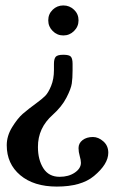

<svg xmlns="http://www.w3.org/2000/svg" viewBox="-20 -460 470 709"><path d="M278.8 141.1Q278.8 131.3 274.4 116.2Q270 101.1 270 86.9Q270 68.8 284.9 57.4Q299.8 45.9 323.2 45.9Q343.3 45.9 361.6 62Q379.9 78.1 379.9 104Q379.9 146 327.1 189.9Q280.3 229 189.9 229Q105 229 54.9 187Q4.9 145 4.9 76.2Q4.9 42 24.9 9.5Q44.9 -22.9 64 -39.6Q83 -56.2 118.2 -82Q136.2 -95.2 147.2 -106.2Q158.2 -117.2 168.7 -142.6Q179.2 -168 179.2 -201.2V-224.1Q179.2 -242.2 185.5 -250Q191.9 -257.8 213.9 -257.8Q235.8 -257.8 241.9 -250.5Q248 -243.2 248 -224.1V-199.2Q248 -171.4 245.1 -151.6Q242.2 -131.8 225.1 -98.9Q208 -65.9 174.8 -36.1Q119.6 12.7 120.1 83Q120.1 129.9 140.1 161.4Q160.2 192.9 200.2 192.9Q233.4 192.9 256.1 177.5Q278.8 162.1 278.8 141.1ZM253.4 -424.1Q270 -408.2 270 -385Q270 -361.8 253.4 -345.5Q236.8 -329.1 213.9 -329.1Q190.9 -329.1 174.6 -345.5Q158.2 -361.8 158.2 -385Q158.2 -408.2 174.6 -424.1Q190.9 -439.9 213.9 -439.9Q236.8 -439.9 253.4 -424.1Z"/></svg>

Font: Linux Libertine
Style: Semibold
Weight: 600
Designer: Philipp H. Poll
Foundry: Philipp H. Poll
Version: Version 5.1.2 ; ttfautohint (v0.9)